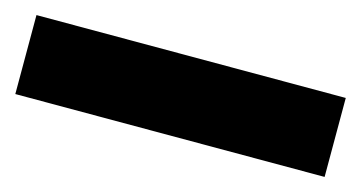

<svg xmlns="http://www.w3.org/2000/svg" viewBox="-33 -50 583 310"><g transform="rotate(15 258.5 105.0)"><path d="M0 171V39H517V171Z"/></g></svg>

Font: Outfit Thin ExtraBold
Style: Regular
Weight: 800
Version: Version 1.100;gftools[0.9.27]